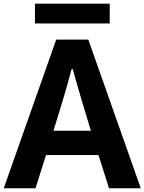

<svg xmlns="http://www.w3.org/2000/svg" viewBox="-24 -1013 777 1033"><path d="M263.7 -309.6H464.8L414.1 -478.5Q383.8 -580.1 367.2 -641.6H361.3Q338.9 -556.6 315.4 -478.5ZM-3.9 0 278.3 -799.8H451.2L733.4 0H562.5L505.9 -178.7H223.6L167 0ZM164.1 -886.7V-993.2H566.4V-886.7Z"/></svg>

Font: Gothic A1 Black
Style: Regular
Weight: 900
Version: Version 2.50